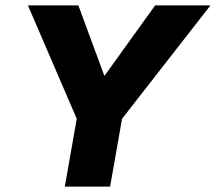

<svg xmlns="http://www.w3.org/2000/svg" viewBox="-20 -688 796 708"><path d="M386 0 430 -250 756 -668H552L365 -408L269 -668H83L263 -250L219 0Z"/></svg>

Font: Celebes ExtraBold
Style: Italic
Weight: 800
Italic angle: -10°
Designer: Anugrah Pasau
Foundry: Lafontype
Version: Version 1.000